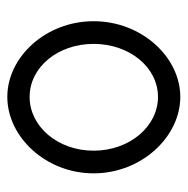

<svg xmlns="http://www.w3.org/2000/svg" viewBox="-14 -488 513 525"><g transform="rotate(-90 242.5 -225.5)"><path d="M31 -226C31 -95 131 11 240 11C349 11 447 -95 447 -226C447 -357 349 -462 240 -462C131 -462 31 -357 31 -226ZM93 -226C93 -324 159 -401 240 -401C321 -401 385 -324 385 -226C385 -128 321 -50 240 -50C159 -50 93 -128 93 -226Z"/></g></svg>

Font: Charger Sport
Style: LitNrw
Weight: 300
Designer: Jasper
Foundry: Cannot Into Space Fonts
Version: Version 1.1